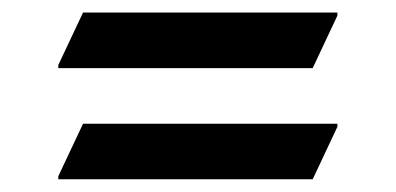

<svg xmlns="http://www.w3.org/2000/svg" viewBox="-20 -522 633 307"><path d="M73.2 -413.1V-418L112.8 -502H519.5V-497.1L480 -413.1ZM73.2 -235.4V-240.2L112.8 -324.2H519.5V-319.3L480 -235.4Z"/></svg>

Font: Nova Oval
Style: Book
Weight: 400
Version: Version 2.000